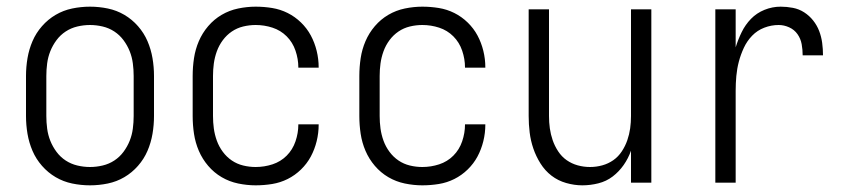

<svg xmlns="http://www.w3.org/2000/svg" viewBox="-20 -548 2540 576"><path d="M250 8Q223 8 196.5 2.5Q170 -3 147 -16.5Q124 -30 106 -50.5Q88 -71 77.5 -95.5Q67 -120 62.5 -146.5Q58 -173 58 -200V-320Q58 -347 62.5 -373.5Q67 -400 77.5 -424.5Q88 -449 106 -469.5Q124 -490 147 -503.5Q170 -517 196.5 -522.5Q223 -528 250 -528Q277 -528 303.5 -522.5Q330 -517 353 -503.5Q376 -490 394 -469.5Q412 -449 422.5 -424.5Q433 -400 437.5 -373.5Q442 -347 442 -320V-200Q442 -173 437.5 -146.5Q433 -120 422.5 -95.5Q412 -71 394 -50.5Q376 -30 353 -16.5Q330 -3 303.5 2.5Q277 8 250 8ZM250 -47Q269 -47 288 -51.5Q307 -56 323 -66.5Q339 -77 350.5 -92.5Q362 -108 369 -125.5Q376 -143 378.5 -162Q381 -181 381 -200V-320Q381 -339 378.5 -358Q376 -377 369 -394.5Q362 -412 350.5 -427.5Q339 -443 323 -453.5Q307 -464 288 -468.5Q269 -473 250 -473Q231 -473 212 -468.5Q193 -464 177 -453.5Q161 -443 149.5 -427.5Q138 -412 131 -394.5Q124 -377 121.5 -358Q119 -339 119 -320V-200Q119 -181 121.5 -162Q124 -143 131 -125.5Q138 -108 149.5 -92.5Q161 -77 177 -66.5Q193 -56 212 -51.5Q231 -47 250 -47Z M747 8Q721 8 694.5 2.5Q668 -3 645 -16.5Q622 -30 604.5 -50.5Q587 -71 576.5 -95.5Q566 -120 562 -146.5Q558 -173 558 -200V-320Q558 -347 562 -373.5Q566 -400 576.5 -424.5Q587 -449 604.5 -469.5Q622 -490 645 -503.5Q668 -517 694.5 -522.5Q721 -528 747 -528Q772 -528 796.5 -524Q821 -520 843 -509Q865 -498 883 -480.5Q901 -463 912.5 -441.5Q924 -420 930 -395.5Q936 -371 936 -346V-345H875V-346Q875 -371 866.5 -396Q858 -421 840 -439Q822 -457 797.5 -465Q773 -473 747 -473Q728 -473 709.5 -468.5Q691 -464 675.5 -453.5Q660 -443 648.5 -427.5Q637 -412 630.5 -394Q624 -376 621.5 -357.5Q619 -339 619 -320V-200Q619 -181 621.5 -162.5Q624 -144 630.5 -126Q637 -108 648.5 -92.5Q660 -77 675.5 -66.5Q691 -56 709.5 -51.5Q728 -47 747 -47Q773 -47 797.5 -55Q822 -63 840 -81Q858 -99 866.5 -124Q875 -149 875 -174V-175H936V-174Q936 -149 930 -124.5Q924 -100 912.5 -78.5Q901 -57 883 -39.5Q865 -22 843 -11Q821 0 796.5 4Q772 8 747 8Z M1247 8Q1221 8 1194.5 2.5Q1168 -3 1145 -16.5Q1122 -30 1104.5 -50.5Q1087 -71 1076.5 -95.5Q1066 -120 1062 -146.5Q1058 -173 1058 -200V-320Q1058 -347 1062 -373.5Q1066 -400 1076.5 -424.5Q1087 -449 1104.5 -469.5Q1122 -490 1145 -503.5Q1168 -517 1194.5 -522.5Q1221 -528 1247 -528Q1272 -528 1296.5 -524Q1321 -520 1343 -509Q1365 -498 1383 -480.5Q1401 -463 1412.5 -441.5Q1424 -420 1430 -395.5Q1436 -371 1436 -346V-345H1375V-346Q1375 -371 1366.5 -396Q1358 -421 1340 -439Q1322 -457 1297.5 -465Q1273 -473 1247 -473Q1228 -473 1209.5 -468.5Q1191 -464 1175.5 -453.5Q1160 -443 1148.5 -427.5Q1137 -412 1130.5 -394Q1124 -376 1121.5 -357.5Q1119 -339 1119 -320V-200Q1119 -181 1121.5 -162.5Q1124 -144 1130.5 -126Q1137 -108 1148.5 -92.5Q1160 -77 1175.5 -66.5Q1191 -56 1209.5 -51.5Q1228 -47 1247 -47Q1273 -47 1297.5 -55Q1322 -63 1340 -81Q1358 -99 1366.5 -124Q1375 -149 1375 -174V-175H1436V-174Q1436 -149 1430 -124.5Q1424 -100 1412.5 -78.5Q1401 -57 1383 -39.5Q1365 -22 1343 -11Q1321 0 1296.5 4Q1272 8 1247 8Z M1727 8Q1703 8 1678.5 1Q1654 -6 1634.5 -21Q1615 -36 1601.5 -57.5Q1588 -79 1580 -102.5Q1572 -126 1569 -150.5Q1566 -175 1566 -200V-520H1627V-200Q1627 -181 1629.5 -163Q1632 -145 1638 -127.5Q1644 -110 1654.5 -94Q1665 -78 1680 -67.5Q1695 -57 1713 -52Q1731 -47 1750 -47Q1769 -47 1787 -52Q1805 -57 1820 -67.5Q1835 -78 1845.5 -94Q1856 -110 1862 -127.5Q1868 -145 1870.5 -163Q1873 -181 1873 -200V-520H1934V0H1873V-96Q1865 -73 1851 -53Q1837 -33 1818 -18.5Q1799 -4 1775 2Q1751 8 1727 8Z M2126 0V-520H2187V-406Q2194 -429 2205 -451.5Q2216 -474 2233 -491.5Q2250 -509 2273.5 -518.5Q2297 -528 2322 -528Q2340 -528 2358.5 -524.5Q2377 -521 2392.5 -511Q2408 -501 2419.5 -486.5Q2431 -472 2437.5 -455Q2444 -438 2446.5 -419.5Q2449 -401 2449 -382H2388Q2388 -399 2385 -415.5Q2382 -432 2372.5 -445.5Q2363 -459 2347.5 -466Q2332 -473 2316 -473Q2294 -473 2273 -465Q2252 -457 2236.5 -441Q2221 -425 2211.5 -404.5Q2202 -384 2196.5 -363Q2191 -342 2189 -320Q2187 -298 2187 -276V0Z"/></svg>

Font: Iosevka SS18 Light
Style: Regular
Weight: 300
Monospace: yes
Designer: Belleve Invis
Foundry: Belleve Invis
Version: Version 25.1.1; ttfautohint (v1.8.4)